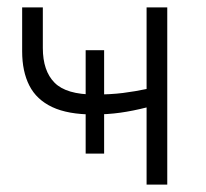

<svg xmlns="http://www.w3.org/2000/svg" viewBox="-20 -500 558 520"><path d="M212 -84V-364H262V-84ZM377 0V-209Q339.5 -199.5 305.8 -194.8Q272 -190 233 -190Q164 -190 121.5 -210Q79 -230 59.5 -268.2Q40 -306.5 40 -361V-480H96V-370Q96 -308 127.8 -276Q159.5 -244 236 -244Q279.5 -244 313 -248.2Q346.5 -252.5 377 -259V-480H433V0Z"/></svg>

Font: Geologica Cursive Thin
Style: Regular
Weight: 250
Designer: Sindre Bremnes, Frode Helland
Foundry: Monokrom Skriftforlag AS
Version: Version 1.010;gftools[0.9.28]